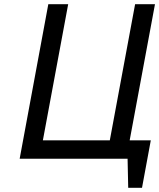

<svg xmlns="http://www.w3.org/2000/svg" viewBox="-20 -759 761 918"><path d="M211 -739H306L185 -88H505L626 -739H721L600 -88H701L659 139H593L590 0H74Z"/></svg>

Font: Involve Medium Oblique
Style: Italic
Weight: 500
Italic angle: -10.5°
Designer: Stefan Peev
Foundry: Context Ltd.
Version: Version 1.001